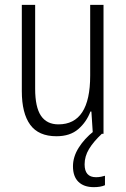

<svg xmlns="http://www.w3.org/2000/svg" viewBox="-20 -552 521 792"><path d="M407 -532V0H363L357 -92H353Q337 -49 303 -19.5Q269 10 213 10Q139 10 104.5 -37.5Q70 -85 70 -176V-532H125V-186Q125 -110 149 -74.5Q173 -39 221 -39Q352 -39 352 -240V-532ZM329 126Q329 179 376 179Q387 179 397 177Q407 175 413 173V212Q404 216 392.5 218Q381 220 367 220Q326 220 303.5 198Q281 176 281 134Q281 95 304.5 57.5Q328 20 367 -11L400 0Q365 33 347 63Q329 93 329 126Z"/></svg>

Font: Noto Sans Tamil Condensed Light
Style: Regular
Weight: 300
Width: 3
Designer: Jelle Bosma - Monotype Design Team
Foundry: Monotype Imaging Inc.
Version: Version 2.004; ttfautohint (v1.8.4.7-5d5b)